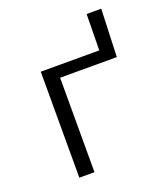

<svg xmlns="http://www.w3.org/2000/svg" viewBox="-109 -629 602 703"><g transform="rotate(-20 192.0 -277.0)"><path d="M367 -554 360 -368H139V0H80V-413H308L310 -554Z"/></g></svg>

Font: Isabella Sans
Style: Regular
Weight: 400
Designer: Original fonts by Christian Thalmann (Catharsis Fonts), Modifications by Cristiano Sobral
Version: Version 0.002;July 12, 2020;FontCreator 13.0.0.2655 64-bit; 